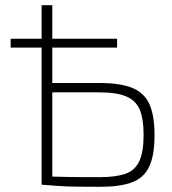

<svg xmlns="http://www.w3.org/2000/svg" viewBox="-20 -710 661 738"><path d="M21 -527V-561H430V-527ZM362 -391Q444 -391 490 -371.5Q536 -352 555 -308Q574 -264 574 -191Q574 -113 553.5 -69.5Q533 -26 487 -9Q441 8 366 8Q313 8 276 7.5Q239 7 208 5Q177 3 140 0L154 -32Q175 -31 230 -30Q285 -29 362 -29Q425 -29 462 -42Q499 -55 515.5 -90.5Q532 -126 532 -191Q532 -252 517.5 -287.5Q503 -323 466 -339Q429 -355 362 -355H153V-391ZM181 -690V0H140V-690Z"/></svg>

Font: Exo 2 ExtraLight
Style: Regular
Weight: 250
Designer: Natanael Gama
Foundry: Natanael Gama
Version: Version 2.010